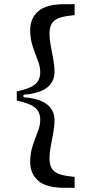

<svg xmlns="http://www.w3.org/2000/svg" viewBox="-20 -736 414 916"><path d="M60 -256V-300Q120 -312 146 -332.5Q172 -353 172 -392Q172 -418 160 -448.5Q148 -479 136 -514.5Q124 -550 124 -592Q124 -649 162.5 -682.5Q201 -716 288 -716H336V-664L304 -660Q256 -654 236 -634.5Q216 -615 216 -576Q216 -550 222 -518.5Q228 -487 234 -454.5Q240 -422 240 -392Q240 -347 205 -318.5Q170 -290 92 -284V-272Q170 -266 205 -237.5Q240 -209 240 -164Q240 -134 234 -101.5Q228 -69 222 -37.5Q216 -6 216 20Q216 59 236 78.5Q256 98 304 104L336 108V160H288Q201 160 162.5 126.5Q124 93 124 36Q124 -6 136 -41.5Q148 -77 160 -107.5Q172 -138 172 -164Q172 -203 146 -223.5Q120 -244 60 -256Z"/></svg>

Font: Source Serif 4 Caption
Style: Regular
Weight: 400
Designer: Frank Grießhammer
Foundry: Adobe Systems Incorporated
Version: Version 4.004;hotconv 1.0.117;makeotfexe 2.5.65602